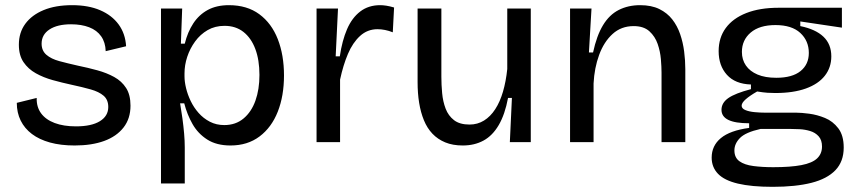

<svg xmlns="http://www.w3.org/2000/svg" viewBox="-20 -550 3319 743"><path d="M269 13Q215 13 173.5 1.5Q132 -10 103.5 -31.5Q75 -53 60 -83.5Q45 -114 45 -152L122 -171Q121 -136 139 -111.5Q157 -87 191.5 -74Q226 -61 274 -61Q334 -61 366.5 -81Q399 -101 399 -136Q399 -164 381 -179.5Q363 -195 331 -204Q299 -213 257 -222Q220 -230 184 -240Q148 -250 118.5 -266.5Q89 -283 71 -309.5Q53 -336 53 -377Q53 -424 78 -458Q103 -492 149 -511Q195 -530 259 -530Q322 -530 367.5 -510.5Q413 -491 439 -455.5Q465 -420 468 -371L389 -352Q388 -386 371.5 -409.5Q355 -433 325 -444.5Q295 -456 255 -456Q202 -456 171.5 -436Q141 -416 141 -381Q141 -354 159.5 -338Q178 -322 209.5 -313.5Q241 -305 281 -296Q320 -288 356.5 -278Q393 -268 422 -252Q451 -236 468 -209.5Q485 -183 485 -141Q485 -91 458 -56.5Q431 -22 383 -4.5Q335 13 269 13Z M603 160V-260V-517H685L680 -381H695Q706 -426 728 -459.5Q750 -493 784 -511.5Q818 -530 866 -530Q936 -530 983.5 -495Q1031 -460 1055 -398.5Q1079 -337 1079 -258Q1079 -179 1055 -118Q1031 -57 984.5 -22Q938 13 872 13Q818 13 782 -10Q746 -33 725 -70Q704 -107 693 -150H677Q682 -121 686 -91.5Q690 -62 692.5 -33.5Q695 -5 695 21V160ZM848 -66Q892 -66 922.5 -91.5Q953 -117 968.5 -160.5Q984 -204 984 -260Q984 -318 968 -360.5Q952 -403 922 -426.5Q892 -450 849 -450Q812 -450 783.5 -433.5Q755 -417 735 -389.5Q715 -362 704.5 -330Q694 -298 694 -266V-254Q694 -234 700 -209Q706 -184 718 -159Q730 -134 748.5 -113Q767 -92 792 -79Q817 -66 848 -66Z M1205 0V-277V-517H1288L1279 -332H1295Q1304 -393 1323 -437Q1342 -481 1374 -505.5Q1406 -530 1451 -530Q1462 -530 1475 -528Q1488 -526 1505 -521L1500 -425Q1485 -431 1470 -434Q1455 -437 1441 -437Q1402 -437 1373.5 -411Q1345 -385 1326.5 -341.5Q1308 -298 1296 -242V0Z M1771 13Q1732 13 1703 1Q1674 -11 1653.5 -32.5Q1633 -54 1620.5 -84.5Q1608 -115 1602 -152Q1596 -189 1596 -232V-517H1688V-253Q1688 -222 1691 -189.5Q1694 -157 1704.5 -129.5Q1715 -102 1737 -85Q1759 -68 1797 -68Q1828 -68 1853 -83.5Q1878 -99 1896.5 -127.5Q1915 -156 1926.5 -195.5Q1938 -235 1943 -283V-517H2034V-220V0H1953L1961 -171H1946Q1934 -107 1910 -66Q1886 -25 1851 -6Q1816 13 1771 13Z M2186 0V-314V-517H2269L2259 -347H2275Q2289 -412 2313.5 -452.5Q2338 -493 2374.5 -511.5Q2411 -530 2457 -530Q2501 -530 2531.5 -515Q2562 -500 2581.5 -475Q2601 -450 2612 -418Q2623 -386 2627.5 -351Q2632 -316 2632 -282V0H2540V-269Q2540 -291 2537.5 -321Q2535 -351 2525 -380Q2515 -409 2493 -429Q2471 -449 2432 -449Q2384 -449 2350.5 -418.5Q2317 -388 2298.5 -337.5Q2280 -287 2277 -227V0Z M2970 173Q2888 173 2835.5 160.5Q2783 148 2758.5 122.5Q2734 97 2734 60Q2734 14 2769.5 -15.5Q2805 -45 2879 -55V-73Q2825 -73 2798.5 -86Q2772 -99 2772 -125Q2772 -152 2798.5 -170.5Q2825 -189 2886 -205V-223Q2825 -225 2793 -260.5Q2761 -296 2761 -352Q2761 -404 2788.5 -441.5Q2816 -479 2868 -499.5Q2920 -520 2993 -520H3238V-443L3077 -467V-449Q3136 -437 3166.5 -408Q3197 -379 3197 -332Q3197 -289 3172 -257Q3147 -225 3098.5 -207.5Q3050 -190 2980 -190Q2965 -190 2950 -191Q2935 -192 2910 -196Q2882 -180 2866 -166Q2850 -152 2850 -141Q2850 -130 2864.5 -124Q2879 -118 2900.5 -116Q2922 -114 2941 -114H3061Q3081 -114 3111.5 -110Q3142 -106 3172.5 -93.5Q3203 -81 3224 -53.5Q3245 -26 3245 21Q3245 75 3213 108.5Q3181 142 3120 157.5Q3059 173 2970 173ZM2972 97Q3039 97 3081 89Q3123 81 3142 63Q3161 45 3161 17Q3161 -8 3148 -22.5Q3135 -37 3115 -43Q3095 -49 3075 -50Q3055 -51 3040 -51H2923Q2865 -38 2843.5 -16Q2822 6 2822 32Q2822 60 2841.5 74Q2861 88 2895.5 92.5Q2930 97 2972 97ZM2984 -249Q3046 -249 3078 -275Q3110 -301 3110 -345Q3110 -392 3077 -422.5Q3044 -453 2981 -453Q2919 -453 2885 -424Q2851 -395 2851 -349Q2851 -319 2866.5 -296.5Q2882 -274 2911.5 -261.5Q2941 -249 2984 -249Z"/></svg>

Font: Bricolage Grotesque 48pt Condensed ExtraBold
Style: Regular
Weight: 400
Version: Version 1.000;gftools[0.9.30]